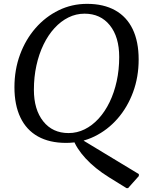

<svg xmlns="http://www.w3.org/2000/svg" viewBox="-20 -726 747 997"><path d="M637 251 545 194Q473 149 424.5 96.5Q376 44 358 -8L415 -30V5L701 178V188L645 251ZM323 16Q237 16 177 -17.5Q117 -51 86 -116Q55 -181 55 -273Q55 -364 84 -442.5Q113 -521 164.5 -580Q216 -639 284.5 -672.5Q353 -706 432 -706Q518 -706 578 -672.5Q638 -639 669 -574.5Q700 -510 700 -417Q700 -326 671 -247.5Q642 -169 590.5 -110Q539 -51 470.5 -17.5Q402 16 323 16ZM336 -35Q380 -35 419.5 -54.5Q459 -74 492 -110Q525 -146 549 -195.5Q573 -245 586 -304.5Q599 -364 599 -430Q599 -534 550.5 -594.5Q502 -655 419 -655Q375 -655 335.5 -635.5Q296 -616 263 -580Q230 -544 206 -494.5Q182 -445 169 -385.5Q156 -326 156 -260Q156 -157 204.5 -96Q253 -35 336 -35Z"/></svg>

Font: Platypi Light
Style: Italic
Weight: 300
Italic angle: -13°
Designer: David Sargent
Foundry: Bolt Cutter Type
Version: Version 1.200